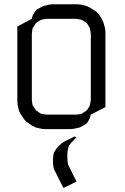

<svg xmlns="http://www.w3.org/2000/svg" viewBox="-20 -604 586 898"><path d="M61 -128.9V-480L128.9 -516.1L132.8 -532.2L138.2 -541L147 -554.2L150.9 -559.1L164.1 -565.9L181.2 -575.2L207 -582L224.1 -584H344.2L361.8 -582L387.2 -575.2L404.8 -565.9L430.2 -549.8L439 -541L456.1 -516.1L463.9 -498L471.2 -473.1L473.1 -455.1V-103L404.8 -67.9L399.9 -50.8L396 -43L387.2 -28.8L382.8 -24.9L370.1 -17.1L353 -7.8L327.1 -2L310.1 0H189.9L171.9 -2L147 -7.8L128.9 -17.1L104 -34.2L95.2 -43L78.1 -67.9L68.8 -85.9L63 -110.8ZM128.9 -137.2 130.9 -120.1 132.8 -110.8 138.2 -103 147 -89.8 150.9 -85.9 164.1 -77.1 171.9 -71.8 181.2 -69.8 198.2 -67.9H335L353 -69.8L361.8 -71.8L370.1 -77.1L382.8 -85.9L387.2 -89.8L396 -103L399.9 -110.8L401.9 -120.1L404.8 -137.2V-445.8L401.9 -463.9L399.9 -473.1L396 -480L387.2 -494.1L382.8 -498L370.1 -506.8L361.8 -511.2L353 -513.2L335 -516.1H198.2L181.2 -513.2L171.9 -511.2L164.1 -506.8L150.9 -498L147 -494.1L138.2 -480L132.8 -473.1L130.9 -463.9L128.9 -445.8ZM228 136.2 230 118.2 231.9 110.8 236.8 102.1 245.1 88.9 266.1 67.9 278.8 59.1 329.1 34.2 337.9 38.1 312 64.9 303.2 77.1 300.8 81.1 296.9 99.1 294.9 115.2V140.1L296.9 158.2L298.8 167L337.9 245.1L279.8 273.9H275.9L231.9 186L230 176.8L228 161.1Z"/></svg>

Font: Petahja
Style: Regular
Weight: 400
Designer: T. Christopher White
Version: Version 1.1